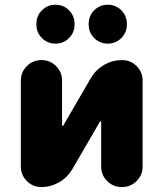

<svg xmlns="http://www.w3.org/2000/svg" viewBox="-20 -796 671 796"><path d="M130.9 -694.3V-697.3Q130.9 -730.5 153.8 -753.4Q176.8 -776.4 210 -776.4Q243.2 -776.4 266.1 -753.4Q289.1 -730.5 289.1 -697.3V-694.3Q289.1 -661.1 266.1 -638.2Q243.2 -615.2 210 -615.2Q176.8 -615.2 153.8 -638.2Q130.9 -661.1 130.9 -694.3ZM347.7 -694.3V-697.3Q347.7 -730.5 370.6 -753.4Q393.6 -776.4 426.8 -776.4Q460 -776.4 482.9 -753.4Q505.9 -730.5 505.9 -697.3V-694.3Q505.9 -661.1 482.9 -638.2Q460 -615.2 426.8 -615.2Q393.6 -615.2 370.6 -638.2Q347.7 -661.1 347.7 -694.3ZM399.4 -291Q399.4 -293 397.5 -293.5Q395.5 -293.9 394.5 -292L279.3 -93.8Q258.8 -59.6 224.6 -40Q190.4 -20.5 151.4 -20.5Q116.2 -20.5 91.3 -45.4Q66.4 -70.3 66.4 -105.5V-461.9Q66.4 -497.1 91.3 -522Q116.2 -546.9 151.4 -546.9H152.3Q187.5 -546.9 212.4 -522Q237.3 -497.1 237.3 -461.9V-276.4Q237.3 -274.4 239.3 -273.9Q241.2 -273.4 242.2 -275.4L357.4 -473.6Q377.9 -507.8 412.1 -527.3Q446.3 -546.9 485.4 -546.9H486.3Q521.5 -546.9 546.4 -522Q571.3 -497.1 571.3 -461.9V-105.5Q571.3 -70.3 546.4 -45.4Q521.5 -20.5 486.3 -20.5H484.4Q449.2 -20.5 424.3 -45.4Q399.4 -70.3 399.4 -105.5Z"/></svg>

Font: Gen Jyuu GothicX Heavy
Style: Bold
Weight: 900
Designer: [Source Han Sans]
Ryoko NISHIZUKA  (kana & ideographs); Paul D. Hunt (Latin, Greek & Cyrillic); Wenlong ZHANG  (bopomofo
Version: Version 1.002.20150607